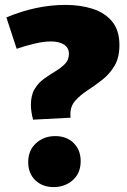

<svg xmlns="http://www.w3.org/2000/svg" viewBox="-20 -748 519 783"><path d="M115 -260Q106 -293 106 -320Q106 -360 121.5 -385.5Q137 -411 160.5 -427.5Q184 -444 207 -458Q230 -472 245.5 -488Q261 -504 261 -528Q261 -554 240.5 -566.5Q220 -579 188 -579Q158 -579 120.5 -570Q83 -561 48 -549L6 -677Q128 -728 247 -728Q308 -728 358 -712Q408 -696 437.5 -660Q467 -624 467 -564Q467 -513 447 -479.5Q427 -446 397 -422.5Q367 -399 337 -379.5Q307 -360 287 -337.5Q267 -315 267 -282Q267 -279 267 -275.5Q267 -272 268 -268ZM95 -87Q95 -135 127 -164Q159 -193 205 -193Q252 -193 280.5 -164.5Q309 -136 309 -91Q309 -42 277 -13.5Q245 15 199 15Q153 15 124 -13Q95 -41 95 -87Z"/></svg>

Font: Bitter Black
Style: Regular
Weight: 900
Designer: Sol Matas, and Bitter project Authors
Foundry: Sol Matas
Version: Version 2.001